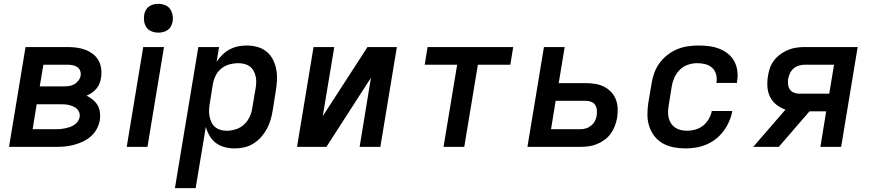

<svg xmlns="http://www.w3.org/2000/svg" viewBox="-20 -765 4540 1000"><path d="M271 0H27L113 -520H330Q355 -520 378.5 -517Q402 -514 423.5 -506Q445 -498 463.5 -484Q482 -470 493 -450.5Q504 -431 507 -407Q510 -383 506 -359Q504 -344 498 -329.5Q492 -315 482 -303Q472 -291 459 -282Q446 -273 431 -267Q448 -258 463 -246Q478 -234 488 -217.5Q498 -201 500.5 -180.5Q503 -160 500 -139Q496 -116 484 -93.5Q472 -71 453 -54.5Q434 -38 411.5 -27.5Q389 -17 365 -10.5Q341 -4 317.5 -2Q294 0 271 0ZM187 -315H311Q325 -315 339.5 -317Q354 -319 366.5 -326Q379 -333 388.5 -345.5Q398 -358 400 -371Q402 -385 397 -397.5Q392 -410 381.5 -416.5Q371 -423 357.5 -425.5Q344 -428 331 -428H206ZM150 -92H271Q283 -92 295 -93Q307 -94 319 -96.5Q331 -99 343 -103Q355 -107 366.5 -114.5Q378 -122 385.5 -133Q393 -144 395 -156Q397 -168 393 -179Q389 -190 381 -198Q373 -206 362 -210.5Q351 -215 339.5 -218Q328 -221 316 -221.5Q304 -222 292 -222H171Z M640 0 726 -520H834L748 0ZM804 -595Q787 -595 770 -601.5Q753 -608 743.5 -621.5Q734 -635 731 -652.5Q728 -670 731 -688Q733 -701 739.5 -712.5Q746 -724 756.5 -731.5Q767 -739 779.5 -742Q792 -745 805 -745Q822 -745 839 -738.5Q856 -732 865.5 -718.5Q875 -705 878.5 -687.5Q882 -670 879 -652Q876 -639 870 -627.5Q864 -616 853 -608.5Q842 -601 829.5 -598Q817 -595 804 -595Z M891 215 1013 -520H1121L1108 -443Q1121 -463 1138.5 -480Q1156 -497 1177 -508Q1198 -519 1220 -523.5Q1242 -528 1264 -528Q1293 -528 1320.5 -520.5Q1348 -513 1368.5 -496Q1389 -479 1401.5 -454.5Q1414 -430 1419 -402.5Q1424 -375 1422.5 -346Q1421 -317 1416 -288L1400 -188Q1396 -164 1389 -140Q1382 -116 1369.5 -93Q1357 -70 1339.5 -50.5Q1322 -31 1299.5 -17Q1277 -3 1252 2.5Q1227 8 1203 8Q1176 8 1150.5 1.5Q1125 -5 1105 -20Q1085 -35 1072 -57Q1059 -79 1052 -104L999 215ZM1161 -84Q1184 -84 1208 -91.5Q1232 -99 1251 -116.5Q1270 -134 1280.5 -157Q1291 -180 1294 -203L1311 -303Q1314 -319 1314.5 -335.5Q1315 -352 1311.5 -367.5Q1308 -383 1300.5 -396.5Q1293 -410 1281 -419Q1269 -428 1253.5 -432Q1238 -436 1221 -436Q1199 -436 1176 -430Q1153 -424 1134 -409Q1115 -394 1104 -372.5Q1093 -351 1089 -329L1073 -229Q1070 -212 1069 -194.5Q1068 -177 1071 -161Q1074 -145 1080.5 -130Q1087 -115 1099 -104.5Q1111 -94 1127 -89Q1143 -84 1161 -84Z M1527 0 1613 -520H1721L1661 -160L1894 -520H2047L1961 0H1853L1912 -360L1680 0Z M2290 0 2361 -428H2192L2207 -520H2653L2638 -428H2469L2398 0Z M2727 0 2813 -520H2921L2890 -332H3032Q3057 -332 3081 -328Q3105 -324 3126 -313.5Q3147 -303 3163 -286Q3179 -269 3187.5 -247Q3196 -225 3197 -200Q3198 -175 3194 -150Q3190 -129 3182 -108Q3174 -87 3160.5 -68.5Q3147 -50 3128.5 -36.5Q3110 -23 3089 -14.5Q3068 -6 3046.5 -3Q3025 0 3003 0ZM3003 -92Q3018 -92 3032.5 -96.5Q3047 -101 3059.5 -111.5Q3072 -122 3079 -136Q3086 -150 3088 -165Q3090 -179 3088.5 -193.5Q3087 -208 3079.5 -219Q3072 -230 3058.5 -235Q3045 -240 3031 -240H2874L2850 -92Z M3550 8Q3518 8 3487.5 2Q3457 -4 3431.5 -18.5Q3406 -33 3388 -56.5Q3370 -80 3361 -108.5Q3352 -137 3352 -168.5Q3352 -200 3357 -232L3374 -332Q3378 -359 3388 -386Q3398 -413 3415.5 -437Q3433 -461 3457 -479.5Q3481 -498 3508 -509Q3535 -520 3563 -524Q3591 -528 3618 -528Q3646 -528 3673.5 -524.5Q3701 -521 3725.5 -511.5Q3750 -502 3770.5 -486Q3791 -470 3803.5 -447.5Q3816 -425 3820 -397.5Q3824 -370 3819 -343L3818 -333H3711L3712 -338Q3715 -360 3709 -380Q3703 -400 3688 -413Q3673 -426 3652.5 -431Q3632 -436 3611 -436Q3587 -436 3563.5 -428Q3540 -420 3522 -403Q3504 -386 3493.5 -363Q3483 -340 3479 -317L3463 -217Q3460 -200 3459.5 -183.5Q3459 -167 3462.5 -151.5Q3466 -136 3475 -122.5Q3484 -109 3496.5 -100.5Q3509 -92 3525 -88Q3541 -84 3558 -84Q3579 -84 3601 -90Q3623 -96 3641 -110Q3659 -124 3671 -144.5Q3683 -165 3687 -186V-187H3794V-186Q3789 -159 3777.5 -132.5Q3766 -106 3748.5 -82.5Q3731 -59 3708 -41Q3685 -23 3658.5 -12Q3632 -1 3604.5 3.5Q3577 8 3550 8Z M4036 0H3903L4071 -194Q4045 -203 4024 -219.5Q4003 -236 3991 -260Q3979 -284 3977 -312.5Q3975 -341 3980 -370Q3983 -391 3990.5 -412Q3998 -433 4012.5 -451.5Q4027 -470 4046 -483.5Q4065 -497 4086 -505.5Q4107 -514 4128.5 -517Q4150 -520 4171 -520H4447L4361 0H4253L4283 -185H4196ZM4143 -277H4299L4324 -428H4172Q4157 -428 4141.5 -423.5Q4126 -419 4114 -409Q4102 -399 4095 -384.5Q4088 -370 4085 -355Q4083 -340 4084.5 -325.5Q4086 -311 4093.5 -299.5Q4101 -288 4114.5 -282.5Q4128 -277 4143 -277Z"/></svg>

Font: Iosevka Aile Semibold Oblique
Style: Regular
Weight: 600
Italic angle: -9°
Designer: Belleve Invis
Foundry: Belleve Invis
Version: Version 31.1.0; ttfautohint (v1.8.4)